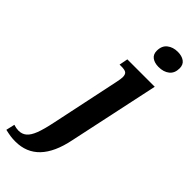

<svg xmlns="http://www.w3.org/2000/svg" viewBox="-450 -807 1085 1085"><g transform="rotate(45 92.5 -264.0)"><path d="M154 -688Q154 -728 179.5 -748Q205 -768 243 -768Q275 -768 295.5 -753.5Q316 -739 316 -709Q316 -670 291 -650Q266 -630 226 -630Q194 -630 174 -644.5Q154 -659 154 -688ZM-131 229 -119 177Q-98 184 -79 184Q-51 184 -31.5 167.5Q-12 151 2.5 113.5Q17 76 31 8L117 -400Q124 -433 124 -446Q124 -468 113.5 -476Q103 -484 77 -484H61L71 -536H290L174 8Q127 240 -48 240Q-70 240 -87.5 237.5Q-105 235 -131 229Z"/></g></svg>

Font: Noto Serif Narrow
Style: Bold Italic
Weight: 700
Width: 4
Italic angle: -12°
Designer: Monotype Design Team
Foundry: Monotype Imaging Inc.
Version: Version 1.001